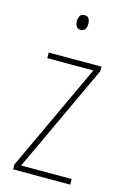

<svg xmlns="http://www.w3.org/2000/svg" viewBox="-113 -776 542 829"><g transform="rotate(15 158.5 -361.5)"><path d="M288 0H33V-22L257 -502H51V-527H287V-507L62 -25H288ZM159 -723Q174 -723 179 -713Q184 -703 184 -691Q184 -676 178 -666.5Q172 -657 158 -657Q145 -657 139 -667Q133 -677 133 -690Q133 -702 138.5 -712.5Q144 -723 159 -723Z"/></g></svg>

Font: Noto Sans Telugu Condensed Thin
Style: Regular
Weight: 100
Width: 3
Designer: Jelle Bosma - Monotype Design Team
Foundry: Monotype Imaging Inc.
Version: Version 2.005; ttfautohint (v1.8.4.7-5d5b)